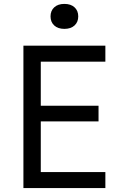

<svg xmlns="http://www.w3.org/2000/svg" viewBox="-20 -964 640 984"><path d="M100 0V-730H520V-648H189V-422H485V-342H189V-82H520V0ZM310 -816Q277 -816 258 -833.5Q239 -851 239 -880Q239 -909 258 -926.5Q277 -944 310 -944Q343 -944 362 -926.5Q381 -909 381 -880Q381 -851 362 -833.5Q343 -816 310 -816Z"/></svg>

Font: JetBrainsMonoNL NFM
Style: Regular
Weight: 400
Monospace: yes
Designer: Philipp Nurullin, Konstantin Bulenkov
Foundry: JetBrains
Version: Version 2.304; ttfautohint (v1.8.4.7-5d5b);Nerd Fonts 3.3.0